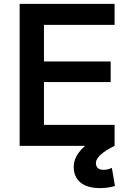

<svg xmlns="http://www.w3.org/2000/svg" viewBox="-20 -750 674 987"><path d="M81 0V-730H569V-622H206V-434H549V-328H206V-108H569V0ZM494 217Q429 217 394 188.5Q359 160 359 107Q359 71 383 37Q407 3 456 -29L569 0Q523 22 498 45Q473 68 473 87Q473 123 512 123Q535 123 555 113L571 206Q537 217 494 217Z"/></svg>

Font: M PLUS 2 SemiBold
Style: Regular
Weight: 600
Designer: Coji Morishita
Foundry: UNDERFOREST DESIGN
Version: Version 1.001